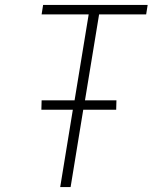

<svg xmlns="http://www.w3.org/2000/svg" viewBox="-20 -755 640 775"><path d="M223 0 274 -312H147L148 -350H281L338 -697H148L154 -735H576L570 -697H380L323 -350H450L449 -312H316L265 0Z"/></svg>

Font: Iosevka Aile Extralight
Style: Italic
Weight: 200
Italic angle: -9°
Designer: Belleve Invis
Foundry: Belleve Invis
Version: Version 31.1.0; ttfautohint (v1.8.4)